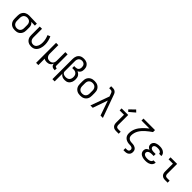

<svg xmlns="http://www.w3.org/2000/svg" viewBox="503 -2774 4994 4994"><g transform="rotate(45 3000.0 -276.5)"><path d="M299 8Q270 8 241 3Q212 -2 185.5 -15Q159 -28 138 -49Q117 -70 103.5 -96.5Q90 -123 85 -152Q80 -181 80 -210V-310Q80 -338 84.5 -366Q89 -394 101.5 -419.5Q114 -445 133 -466Q152 -487 177 -500.5Q202 -514 229 -521Q256 -528 285 -528Q288 -528 292 -528Q296 -528 300 -528L581 -520V-447L446 -450Q462 -439 475 -423Q488 -407 497 -388.5Q506 -370 509 -350Q512 -330 512 -310V-210Q512 -181 507 -152.5Q502 -124 489.5 -98Q477 -72 457 -50.5Q437 -29 411.5 -15.5Q386 -2 357 3Q328 8 299 8ZM299 -65Q317 -65 335.5 -69Q354 -73 370 -82.5Q386 -92 398 -106.5Q410 -121 417 -138Q424 -155 426.5 -173.5Q429 -192 429 -210V-310Q429 -327 427 -344.5Q425 -362 418.5 -378.5Q412 -395 401.5 -409Q391 -423 376.5 -433Q362 -443 345 -448Q328 -453 311 -454L300 -455Q298 -455 295.5 -455Q293 -455 291 -455Q273 -455 255 -450Q237 -445 221.5 -435.5Q206 -426 194.5 -412Q183 -398 175.5 -381Q168 -364 165.5 -346Q163 -328 163 -310V-210Q163 -191 166 -172.5Q169 -154 176.5 -137Q184 -120 197 -105.5Q210 -91 226.5 -82Q243 -73 261.5 -69Q280 -65 299 -65Z M896 8Q867 8 839 2Q811 -4 786 -17.5Q761 -31 741.5 -52Q722 -73 709.5 -99Q697 -125 692.5 -153Q688 -181 688 -210V-520H771V-210Q771 -192 773.5 -174Q776 -156 782.5 -139.5Q789 -123 800.5 -108.5Q812 -94 827 -84Q842 -74 859.5 -69.5Q877 -65 896 -65Q920 -65 943 -74Q966 -83 982.5 -101.5Q999 -120 1009.5 -142Q1020 -164 1026 -188Q1032 -212 1034.5 -236Q1037 -260 1037 -285Q1037 -341 1024 -397Q1011 -453 988 -505L1063 -535Q1090 -476 1105 -412.5Q1120 -349 1120 -284Q1120 -249 1115 -214.5Q1110 -180 1099.5 -147.5Q1089 -115 1070.5 -85Q1052 -55 1025.5 -33Q999 -11 965 -1.5Q931 8 896 8Z M1288 215V-520H1371V-210Q1371 -192 1373.5 -173.5Q1376 -155 1383 -138Q1390 -121 1402 -106.5Q1414 -92 1429.5 -82.5Q1445 -73 1463.5 -69.5Q1482 -66 1500 -66Q1518 -66 1536.5 -69.5Q1555 -73 1570.5 -82.5Q1586 -92 1598 -106.5Q1610 -121 1617 -138Q1624 -155 1626.5 -173.5Q1629 -192 1629 -210V-520H1712V-104Q1712 -97 1714.5 -89Q1717 -81 1722.5 -75.5Q1728 -70 1735.5 -68Q1743 -66 1751 -66H1768V8H1751Q1728 8 1706 2.5Q1684 -3 1666.5 -17Q1649 -31 1639.5 -52Q1630 -73 1629 -96Q1620 -72 1604 -51.5Q1588 -31 1566.5 -17.5Q1545 -4 1519.5 2Q1494 8 1468 8Q1442 8 1416.5 2Q1391 -4 1369 -19Q1370 13 1370.5 44.5Q1371 76 1371 107V215Z M1888 215V-525Q1888 -553 1892.5 -581.5Q1897 -610 1908.5 -636Q1920 -662 1939.5 -683.5Q1959 -705 1983.5 -718.5Q2008 -732 2036.5 -737.5Q2065 -743 2093 -743Q2120 -743 2146.5 -738.5Q2173 -734 2197 -722.5Q2221 -711 2241 -692Q2261 -673 2273.5 -649.5Q2286 -626 2291 -599.5Q2296 -573 2296 -546Q2296 -522 2291.5 -498.5Q2287 -475 2275 -454Q2263 -433 2245 -417Q2227 -401 2205 -391Q2232 -381 2255 -362.5Q2278 -344 2293.5 -319.5Q2309 -295 2314.5 -266Q2320 -237 2320 -208Q2320 -181 2316 -153.5Q2312 -126 2301.5 -101Q2291 -76 2273.5 -54Q2256 -32 2233 -17.5Q2210 -3 2183 2.5Q2156 8 2128 8Q2105 8 2082.5 4.5Q2060 1 2039 -8.5Q2018 -18 2000 -33.5Q1982 -49 1971 -69V215ZM2096 -65Q2125 -65 2153.5 -74Q2182 -83 2201.5 -104.5Q2221 -126 2229 -154.5Q2237 -183 2237 -212Q2237 -231 2234 -249.5Q2231 -268 2223 -284.5Q2215 -301 2202 -315Q2189 -329 2172.5 -337.5Q2156 -346 2137.5 -349.5Q2119 -353 2100 -353H2048V-426H2100Q2123 -426 2146 -433.5Q2169 -441 2184.5 -458Q2200 -475 2206.5 -498Q2213 -521 2213 -544Q2213 -569 2206 -593Q2199 -617 2182.5 -635Q2166 -653 2142 -661.5Q2118 -670 2093 -670Q2075 -670 2057.5 -665.5Q2040 -661 2025 -651.5Q2010 -642 1999 -627Q1988 -612 1981.5 -595.5Q1975 -579 1973 -561Q1971 -543 1971 -525V-154V-149Q1972 -135 1977 -121.5Q1982 -108 1992 -98.5Q2002 -89 2015 -82.5Q2028 -76 2041.5 -72.5Q2055 -69 2068.5 -67Q2082 -65 2096 -65Z M2700 8Q2671 8 2641.5 3Q2612 -2 2586 -15Q2560 -28 2538.5 -49Q2517 -70 2503.5 -96Q2490 -122 2485 -151.5Q2480 -181 2480 -210V-310Q2480 -339 2485 -368.5Q2490 -398 2503.5 -424Q2517 -450 2538.5 -471Q2560 -492 2586 -505Q2612 -518 2641.5 -523Q2671 -528 2700 -528Q2729 -528 2758.5 -523Q2788 -518 2814 -505Q2840 -492 2861.5 -471Q2883 -450 2896.5 -424Q2910 -398 2915 -368.5Q2920 -339 2920 -310V-210Q2920 -181 2915 -151.5Q2910 -122 2896.5 -96Q2883 -70 2861.5 -49Q2840 -28 2814 -15Q2788 -2 2758.5 3Q2729 8 2700 8ZM2700 -66Q2719 -66 2737.5 -69.5Q2756 -73 2773 -82Q2790 -91 2802.5 -105Q2815 -119 2823 -136.5Q2831 -154 2834 -172.5Q2837 -191 2837 -210V-310Q2837 -329 2834 -347.5Q2831 -366 2823 -383.5Q2815 -401 2802.5 -415Q2790 -429 2773 -438Q2756 -447 2737.5 -451Q2719 -455 2700 -455Q2681 -455 2662.5 -451Q2644 -447 2627 -438Q2610 -429 2597.5 -415Q2585 -401 2577 -383.5Q2569 -366 2566 -347.5Q2563 -329 2563 -310V-210Q2563 -191 2566 -172.5Q2569 -154 2577 -136.5Q2585 -119 2597.5 -105Q2610 -91 2627 -82Q2644 -73 2662.5 -69.5Q2681 -66 2700 -66Z M3070 0 3257 -517 3229 -594Q3229 -594 3229 -594Q3229 -594 3229 -595Q3224 -609 3218 -622Q3212 -635 3201.5 -645Q3191 -655 3177 -658.5Q3163 -662 3148 -662H3099V-735H3148Q3166 -735 3184 -733.5Q3202 -732 3219 -726Q3236 -720 3250.5 -709Q3265 -698 3276 -683.5Q3287 -669 3294 -652.5Q3301 -636 3307 -619L3530 0H3443L3300 -411L3157 0Z M4013 0Q3993 0 3972 -3.5Q3951 -7 3932.5 -16Q3914 -25 3899 -40Q3884 -55 3875 -74Q3866 -93 3862.5 -113.5Q3859 -134 3859 -155V-447H3699V-520H3941V-155Q3941 -139 3945 -124Q3949 -109 3958.5 -97Q3968 -85 3983 -79.5Q3998 -74 4013 -74H4111V0ZM3886 -577 3839 -623 3986 -768 4044 -712Z M4500 215V141H4553Q4568 141 4582.5 137.5Q4597 134 4608 124Q4619 114 4624 100Q4629 86 4629 71Q4629 53 4619 38Q4609 23 4593.5 14.5Q4578 6 4560.5 3Q4543 0 4525.5 0Q4508 0 4490.5 -1Q4473 -2 4455.5 -5Q4438 -8 4421 -13.5Q4404 -19 4388.5 -26.5Q4373 -34 4358.5 -44.5Q4344 -55 4332.5 -68Q4321 -81 4312 -96.5Q4303 -112 4297.5 -129Q4292 -146 4290 -163.5Q4288 -181 4288 -198Q4288 -246 4298.5 -292.5Q4309 -339 4329.5 -382Q4350 -425 4378.5 -463.5Q4407 -502 4439.5 -536Q4472 -570 4508 -601.5Q4544 -633 4582 -662H4288V-735H4712V-662Q4671 -634 4631 -603.5Q4591 -573 4553.5 -540Q4516 -507 4482.5 -469.5Q4449 -432 4423.5 -389Q4398 -346 4384.5 -297Q4371 -248 4371 -198Q4371 -180 4375.5 -161.5Q4380 -143 4390.5 -128Q4401 -113 4416 -102Q4431 -91 4448.5 -84.5Q4466 -78 4484.5 -76Q4503 -74 4521 -73H4522Q4544 -73 4566.5 -70.5Q4589 -68 4610.5 -61.5Q4632 -55 4651.5 -43Q4671 -31 4685 -13.5Q4699 4 4705.5 26Q4712 48 4712 71Q4712 91 4708 111Q4704 131 4693.5 148.5Q4683 166 4667 179.5Q4651 193 4632.5 201Q4614 209 4594 212Q4574 215 4553 215Z M5097 8Q5072 8 5046.5 5.5Q5021 3 4996 -4Q4971 -11 4948 -23Q4925 -35 4907.5 -53.5Q4890 -72 4881 -96.5Q4872 -121 4872 -147Q4872 -168 4878.5 -189.5Q4885 -211 4900 -227Q4915 -243 4934 -253.5Q4953 -264 4973 -271Q4956 -278 4939.5 -288.5Q4923 -299 4911 -313.5Q4899 -328 4893.5 -346.5Q4888 -365 4888 -384Q4888 -408 4896.5 -430.5Q4905 -453 4921 -470.5Q4937 -488 4958.5 -499Q4980 -510 5003 -516.5Q5026 -523 5049.5 -525.5Q5073 -528 5097 -528Q5121 -528 5145 -525.5Q5169 -523 5192 -516Q5215 -509 5236 -496.5Q5257 -484 5273 -466Q5289 -448 5297.5 -425Q5306 -402 5306 -378Q5306 -377 5306 -376.5Q5306 -376 5306 -375H5223Q5223 -375 5223 -375.5Q5223 -376 5223 -376Q5223 -390 5217 -403Q5211 -416 5201 -425Q5191 -434 5178 -440Q5165 -446 5151.5 -449Q5138 -452 5124.5 -453Q5111 -454 5097 -454Q5084 -454 5070.5 -453.5Q5057 -453 5043.5 -450Q5030 -447 5017.5 -442Q5005 -437 4994 -428.5Q4983 -420 4977 -408Q4971 -396 4971 -382Q4971 -368 4977 -355.5Q4983 -343 4994 -334Q5005 -325 5018 -320Q5031 -315 5044.5 -312Q5058 -309 5072 -308Q5086 -307 5100 -307H5164V-234H5100Q5084 -234 5068.5 -232.5Q5053 -231 5037.5 -228Q5022 -225 5007.5 -219Q4993 -213 4981 -203Q4969 -193 4962 -178.5Q4955 -164 4955 -149Q4955 -148 4955 -148Q4955 -148 4955 -148Q4955 -133 4962 -119Q4969 -105 4981 -95.5Q4993 -86 5007 -80Q5021 -74 5036 -71Q5051 -68 5066.5 -67Q5082 -66 5097 -66Q5113 -66 5128 -67Q5143 -68 5158 -71.5Q5173 -75 5187 -81Q5201 -87 5213 -96.5Q5225 -106 5232 -120Q5239 -134 5239 -150Q5239 -150 5239 -150Q5239 -150 5239 -150H5322Q5322 -149 5322 -149Q5322 -149 5322 -148Q5322 -123 5312.5 -98.5Q5303 -74 5285.5 -55.5Q5268 -37 5245.5 -24.5Q5223 -12 5198.5 -4.5Q5174 3 5148.5 5.5Q5123 8 5097 8Z M5813 0Q5793 0 5772 -3.5Q5751 -7 5732.5 -16Q5714 -25 5699 -40Q5684 -55 5675 -74Q5666 -93 5662.5 -113.5Q5659 -134 5659 -155V-447H5499V-520H5741V-155Q5741 -139 5745 -124Q5749 -109 5758.5 -97Q5768 -85 5783 -79.5Q5798 -74 5813 -74H5911V0Z"/></g></svg>

Font: Iosevka SS04 Extended
Style: Regular
Weight: 400
Width: 7
Monospace: yes
Designer: Belleve Invis
Foundry: Belleve Invis
Version: Version 19.0.0; ttfautohint (v1.8.4)